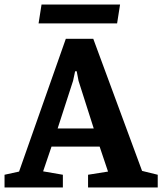

<svg xmlns="http://www.w3.org/2000/svg" viewBox="-29 -826 715 846"><path d="M-9 0V-56L55 -70L261 -655H382L597 -73L666 -56V0H359V-56L447 -70L410 -180H198L161 -71L248 -56V0ZM225 -260H384L317 -470L309 -512H302L293 -470ZM141 -723 154 -806H500L487 -723Z"/></svg>

Font: Faustina Light
Style: Bold
Weight: 700
Version: Version 1.200